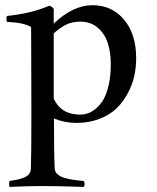

<svg xmlns="http://www.w3.org/2000/svg" viewBox="-20 -464 610 747"><path d="M6.8 -401.9Q102.5 -411.6 171.9 -441.9Q185.1 -437.5 189 -429.2V-372.1Q264.2 -443.8 339.8 -443.8Q415 -443.8 462.4 -387.9Q509.8 -332 509.8 -236.8Q509.8 -201.2 502 -166.7Q494.1 -132.3 476.3 -99.4Q458.5 -66.4 432.4 -41.5Q406.2 -16.6 366.2 -1.2Q326.2 14.2 277.8 14.2Q232.4 14.2 189.9 -2.9Q189.9 129.9 192.9 192.9Q193.4 203.1 201.2 211.2Q209 219.2 219.2 223.9Q229.5 228.5 247.1 232.2Q264.6 235.8 276.1 237.1Q287.6 238.3 306.2 240.2Q309.1 246.1 309.1 252Q309.1 257.8 306.2 263.2Q204.6 259.8 141.1 259.8Q92.3 259.8 17.1 263.2Q15.1 254.4 15.1 252Q15.1 250 17.1 240.2Q34.2 237.8 43.5 235.8Q52.7 233.9 68.4 228.8Q84 223.6 91.8 214.6Q99.6 205.6 100.1 192.9Q102.1 145 102.1 -22.9Q102.1 -101.1 101.6 -214.8Q101.1 -328.6 101.1 -358.9Q73.2 -376 6.8 -378.9Q4.9 -386.7 4.9 -391.1Q4.9 -394 6.8 -401.9ZM293 -379.9Q261.2 -379.9 237.3 -368.2Q213.4 -356.4 189 -334V-80.1Q217.8 -18.1 292 -18.1Q306.6 -18.1 321.5 -22.9Q336.4 -27.8 353 -41.5Q369.6 -55.2 382.1 -76.2Q394.5 -97.2 402.8 -132.8Q411.1 -168.5 411.1 -213.9Q411.1 -260.7 398.9 -297.4Q386.7 -334 359.4 -356.9Q332 -379.9 293 -379.9Z"/></svg>

Font: Jacques Francois
Style: Regular
Weight: 400
Designer: Manvel Shmavonyan, Alexei Vanyashin
Foundry: Cyreal (www.cyreal.org)
Version: Version 1.003